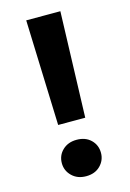

<svg xmlns="http://www.w3.org/2000/svg" viewBox="-110 -755 550 815"><g transform="rotate(-15 165.0 -347.5)"><path d="M106 -236 90 -700H240L225 -236ZM165 5Q127 5 103 -18.5Q79 -42 79 -75Q79 -109 103 -132Q127 -155 165 -155Q204 -155 227.5 -132Q251 -109 251 -75Q251 -42 227.5 -18.5Q204 5 165 5Z"/></g></svg>

Font: DM Sans 10pt ExtraBold
Style: Regular
Weight: 800
Version: Version 4.004;gftools[0.9.30]